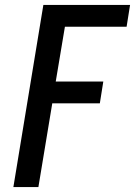

<svg xmlns="http://www.w3.org/2000/svg" viewBox="-20 -755 545 775"><path d="M34 0 155 -735H505L491 -647H242L205 -426H397L383 -338H191L135 0Z"/></svg>

Font: Iosevka Term Curly Semibold
Style: Italic
Weight: 600
Italic angle: -9°
Designer: Belleve Invis
Foundry: Belleve Invis
Version: Version 32.3.0